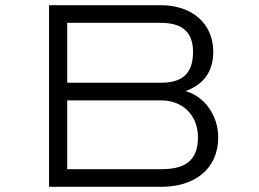

<svg xmlns="http://www.w3.org/2000/svg" viewBox="-20 -720 1000 740"><path d="M602 0C727 0 821 -66 821 -191C821 -273 770 -348 695 -369C757 -391 802 -437 802 -520C802 -628 722 -700 599 -700H169V0ZM239 -68V-333H602C685 -333 743 -275 743 -191C743 -94 685 -68 602 -68ZM239 -401V-632H599C676 -632 724 -602 724 -520C724 -432 678 -401 599 -401Z"/></svg>

Font: altertype_V2
Style: Regular
Weight: 400
Designer: Simon Renaud
Version: Version 2.001;Glyphs 3.1.2 (3151)